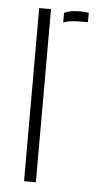

<svg xmlns="http://www.w3.org/2000/svg" viewBox="-47 -632 339 663"><g transform="rotate(5 122.0 -300.5)"><path d="M62 0V-600H103V0ZM149 -557.5V-591Q168.5 -601 202 -601Q209 -601 216.2 -600.8Q223.5 -600.5 234 -599V-566H202Q169 -566 149 -557.5Z"/></g></svg>

Font: Big Shoulders Stencil Text Thin
Style: Regular
Weight: 100
Designer: Patric King
Foundry: XO Type Co
Version: Version 2.001